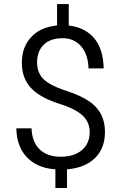

<svg xmlns="http://www.w3.org/2000/svg" viewBox="-20 -839 602 953"><path d="M425.3 -183.1Q425.3 -231 391.6 -264.2Q380.4 -274.9 364.5 -284.9Q348.6 -294.9 328.4 -304Q308.1 -313 282.7 -321.3Q180.2 -352.5 133.8 -402.3Q88.4 -451.2 88.4 -526.9Q88.4 -565.9 99.6 -597.4Q110.8 -628.9 133.3 -653.3Q177.7 -702.6 256.8 -711.9L263.2 -712.9V-719.2V-818.8H321.3V-718.8V-712.4L327.6 -711.4Q367.2 -706.1 397.9 -689.5Q428.7 -672.9 450.7 -645.5Q492.7 -591.8 494.6 -499.5H419.4Q417.5 -565.9 385.3 -606Q350.1 -649.4 291 -649.4Q230 -649.4 197 -617.2Q164.1 -585 164.1 -528.3Q164.1 -502 172.9 -480.7Q181.6 -459.5 198.7 -443.4Q210.4 -433.1 226.6 -423.6Q242.7 -414.1 262.9 -405.3Q283.2 -396.5 308.6 -388.2Q345.2 -376.5 373.8 -363.3Q402.3 -350.1 422.9 -335.9Q436.5 -326.7 447.5 -316.2Q458.5 -305.7 467 -294.4Q475.6 -283.2 481.9 -271Q501 -233.9 501 -184.1Q501 -104.5 453.6 -56.6Q405.8 -7.8 318.8 1L312.5 1.5V8.3V94.2H254.9V8.3V1.5L248 1Q160.2 -6.8 110.8 -61.5Q63 -113.3 61 -202.1H136.7Q138.7 -136.7 174.3 -100.1Q193.4 -80.6 220.2 -70.8Q247.1 -61 280.8 -61Q314 -61 340.3 -69.1Q366.7 -77.1 386.2 -93.8Q405.8 -109.9 415.5 -132.6Q425.3 -155.3 425.3 -183.1Z"/></svg>

Font: Vazir Light FD-UI
Style: Light-FD-UI
Weight: 300
Designer: Saber Rastikerdar
Foundry: Saber Rastikerdar
Version: Version 30.1.0